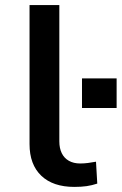

<svg xmlns="http://www.w3.org/2000/svg" viewBox="-20 -725 478 754"><path d="M272 9Q188 9 142 -35Q96 -79 96 -159V-705H213V-170Q213 -143 222.5 -123.5Q232 -104 250.5 -93.5Q269 -83 295 -83Q310 -83 325.5 -85Q341 -87 357 -90L362 -4Q341 3 320 6Q299 9 272 9ZM302 -301V-417H438V-301Z"/></svg>

Font: Nunito Sans 7pt SemiExpanded SemiBold
Style: Regular
Weight: 600
Width: 6
Designer: Vernon Adams
Foundry: Vernon Adams
Version: Version 3.101;gftools[0.9.27]